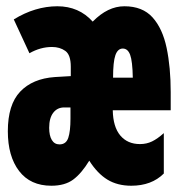

<svg xmlns="http://www.w3.org/2000/svg" viewBox="-20 -583 570 613"><path d="M144 10Q77 10 41 -37Q5 -84 5 -164Q5 -249 44.5 -290.5Q84 -332 155 -337L206 -340V-370Q206 -408 188.5 -420.5Q171 -433 146 -433Q109 -433 74 -413L24 -521Q58 -542 93 -552.5Q128 -563 163 -563Q232 -563 276 -514Q324 -563 377 -563Q435 -563 467 -527.5Q499 -492 512 -430Q525 -368 525 -289V-231H340Q341 -178 364 -150.5Q387 -123 427 -123Q448 -123 465.5 -131.5Q483 -140 503 -158V-29Q464 10 399 10Q355 10 323 -9.5Q291 -29 265 -70Q240 -29 213.5 -9.5Q187 10 144 10ZM404 -335Q403 -388 395.5 -408Q388 -428 372 -428Q356 -428 348.5 -407Q341 -386 341 -335ZM170 -122Q191 -122 198 -143Q205 -164 205 -204V-240H185Q163 -240 150 -223Q137 -206 137 -175Q137 -150 145.5 -136Q154 -122 170 -122Z"/></svg>

Font: Noto Sans Mono Condensed Black
Style: Regular
Weight: 900
Width: 3
Designer: Monotype Design Team
Foundry: Monotype Imaging Inc.
Version: Version 2.014